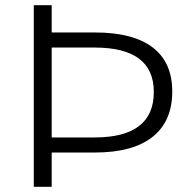

<svg xmlns="http://www.w3.org/2000/svg" viewBox="-20 -719 710 739"><path d="M643 -367Q643 -252 567 -192Q491 -132 346 -132H179V0H110V-699H179V-594H346Q492 -594 567.5 -536.5Q643 -479 643 -367ZM572 -365Q572 -536 344 -536H179V-190H344Q572 -190 572 -365Z"/></svg>

Font: TypoPRO Montserrat Alternates
Style: Regular
Weight: 300
Designer: Julieta Ulanovsky
Foundry: Julieta Ulanovsky
Version: Version 6.001